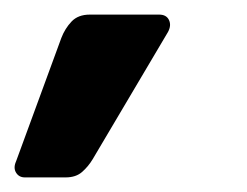

<svg xmlns="http://www.w3.org/2000/svg" viewBox="-50 -168 339 263"><path d="M34 -116Q39 -129 48 -138.5Q57 -148 73 -148H168Q178 -148 181.5 -140.5Q185 -133 180 -124L77 50Q71 60 62.5 67.5Q54 75 40 75H-16Q-24 75 -28 68.5Q-32 62 -28 53Z"/></svg>

Font: Rubik Light Medium
Style: Italic
Weight: 500
Italic angle: -12°
Version: Version 2.104